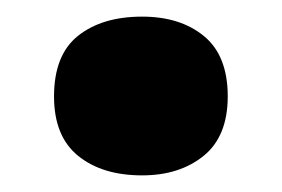

<svg xmlns="http://www.w3.org/2000/svg" viewBox="-20 -443 339 231"><path d="M45 -327Q45 -377 74 -400Q103 -423 151 -423Q197 -423 225.5 -399.5Q254 -376 254 -327Q254 -279 225 -255.5Q196 -232 151 -232Q103 -232 74 -255.5Q45 -279 45 -327Z"/></svg>

Font: Noto Sans Khmer UI SemiCondensed Black
Style: Regular
Weight: 900
Width: 4
Designer: Danh Hong and the Monotype Design Team
Foundry: Monotype Imaging Inc.
Version: Version 2.002; ttfautohint (v1.8.4.7-5d5b)